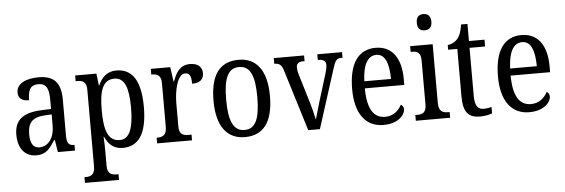

<svg xmlns="http://www.w3.org/2000/svg" viewBox="-58 -948 4048 1376"><g transform="rotate(-5 1966.5 -260.0)"><path d="M173 10C245 10 271 -31 308 -87H314L328 0H451V-41H448C410 -41 396 -57 396 -113V-372C396 -499 342 -546 236 -546C143 -546 77 -513 77 -450C77 -408 104 -388 155 -388C155 -452 167 -497 230 -497C295 -497 306 -447 306 -373V-312L236 -309C105 -304 42 -256 42 -150C42 -41 99 10 173 10ZM199 -45C154 -45 134 -82 134 -144C134 -223 164 -265 256 -270L307 -273V-191C307 -106 265 -45 199 -45Z M502 237H747V196H734C699 196 667 188 667 129V34C667 -6 666 -48 664 -80H667C691 -25 731 11 794 11C908 11 970 -76 970 -269C970 -461 908 -546 796 -546C729 -546 690 -507 665 -450H662L652 -536H499V-495H510C547 -495 577 -486 577 -427V124C577 187 545 196 509 196H502ZM778 -47C692 -47 667 -129 667 -271C667 -410 692 -489 777 -489C850 -489 878 -415 878 -272C878 -129 850 -47 778 -47Z M1042 0H1293V-41H1271C1234 -41 1204 -49 1204 -108V-273C1204 -362 1228 -482 1285 -482C1318 -482 1329 -459 1329 -404C1388 -404 1413 -431 1413 -472C1413 -517 1384 -546 1325 -546C1253 -546 1224 -494 1201 -431H1198L1183 -536H1043V-495H1046C1083 -495 1114 -486 1114 -427V-113C1114 -50 1083 -41 1045 -41H1042Z M1673 10C1807 10 1877 -81 1877 -269C1877 -456 1800 -546 1676 -546C1540 -546 1471 -456 1471 -269C1471 -81 1548 10 1673 10ZM1675 -41C1593 -41 1562 -119 1562 -269C1562 -418 1592 -494 1674 -494C1756 -494 1786 -418 1786 -269C1786 -119 1757 -41 1675 -41Z M1993 -442 2129 0H2213L2346 -417C2365 -479 2375 -495 2408 -495H2419V-536H2241V-495H2249C2281 -495 2299 -482 2299 -456C2299 -437 2295 -418 2286 -389L2230 -208C2213 -152 2197 -97 2190 -71C2183 -105 2167 -170 2151 -220L2095 -406C2090 -423 2087 -439 2087 -455C2087 -480 2101 -495 2134 -495H2146V-536H1928V-495C1963 -495 1980 -484 1993 -442Z M2670 10C2777 10 2826 -50 2826 -90C2826 -108 2816 -119 2806 -124C2785 -83 2746 -47 2687 -47C2605 -47 2560 -114 2559 -263H2843V-305C2843 -463 2774 -546 2661 -546C2538 -546 2468 -452 2468 -264C2468 -90 2541 10 2670 10ZM2752 -314H2560C2564 -430 2598 -495 2662 -495C2727 -495 2751 -422 2752 -314Z M3023 -640C3052 -640 3076 -655 3076 -698C3076 -742 3052 -757 3023 -757C2993 -757 2971 -742 2971 -698C2971 -655 2993 -640 3023 -640ZM2903 0H3150V-41H3140C3099 -41 3071 -52 3071 -115V-536H2909V-495H2917C2956 -495 2982 -484 2982 -425V-110C2982 -51 2954 -41 2914 -41H2903Z M3365 10C3402 10 3435 2 3452 -5V-51C3433 -46 3416 -43 3393 -43C3352 -43 3332 -73 3332 -143V-487H3444V-536H3332V-659H3286C3278 -605 3267 -579 3249 -557C3231 -536 3207 -525 3178 -520V-487H3244V-145C3244 -30 3282 10 3365 10Z M3719 10C3826 10 3875 -50 3875 -90C3875 -108 3865 -119 3855 -124C3834 -83 3795 -47 3736 -47C3654 -47 3609 -114 3608 -263H3892V-305C3892 -463 3823 -546 3710 -546C3587 -546 3517 -452 3517 -264C3517 -90 3590 10 3719 10ZM3801 -314H3609C3613 -430 3647 -495 3711 -495C3776 -495 3800 -422 3801 -314Z"/></g></svg>

Font: Noto Serif Ethiopic Cn
Style: Regular
Weight: 400
Width: 3
Designer: Monotype Design Team
Foundry: Monotype Imaging Inc.
Version: Version 2.102